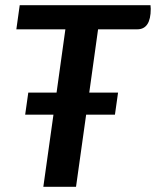

<svg xmlns="http://www.w3.org/2000/svg" viewBox="-20 -720 601 740"><path d="M561 -686Q561 -607 509 -607H358L324 -363H435L423 -278H312L273 0H147L186 -278H77L89 -363H198L232 -607H43L56 -700H560Z"/></svg>

Font: Krub SemiBold
Style: Italic
Weight: 600
Italic angle: -8°
Designer: Ekaluck Peanpanawate
Foundry: Cadson Demak Co.,Ltd.
Version: Version 1.000; ttfautohint (v1.6)